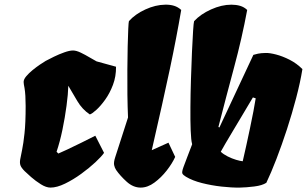

<svg xmlns="http://www.w3.org/2000/svg" viewBox="-20 -808 1338 837"><path d="M200.2 9.8Q181.2 9.8 158.2 -4.6Q135.3 -19 115.7 -36.1Q96.2 -53.2 87.4 -62Q72.8 -76.7 69.1 -87.4Q65.4 -98.1 68.1 -113.3Q70.8 -128.4 76.4 -155Q82 -181.6 86.9 -227.3Q91.8 -272.9 91.8 -345.7Q91.8 -369.1 90.6 -389.6Q89.4 -410.2 86.9 -424.3Q85 -434.1 84 -440.2Q83 -446.3 83 -450.7Q83 -461.9 94.2 -475.3Q105.5 -488.8 121.8 -502.2Q138.2 -515.6 154.1 -526.4Q169.9 -537.1 179.2 -542.5Q193.4 -550.3 215.6 -561Q237.8 -571.8 260.5 -579.8Q283.2 -587.9 298.3 -587.9Q312.5 -587.9 332.3 -578.4Q352.1 -568.8 370.8 -557.6Q389.6 -546.4 400.9 -540.5L485.8 -517.1Q486.3 -474.6 472.4 -438Q458.5 -401.4 438.5 -373.5Q418.5 -345.7 399.9 -328.9Q381.3 -312 371.6 -309.1Q338.4 -331.1 316.9 -367.7Q295.4 -404.3 277.8 -434.1Q276.9 -397.9 270 -346.7Q263.2 -295.4 252.2 -242.4Q241.2 -189.5 226.6 -146.5L234.4 -138.7Q246.1 -143.6 273.2 -156.2Q300.3 -168.9 333.5 -185.3Q366.7 -201.7 395.5 -216.3L433.6 -141.6Q422.9 -126 396 -100.8Q369.1 -75.7 334.2 -50.3Q299.3 -24.9 263.7 -7.6Q228 9.8 200.2 9.8Z M593.3 9.8Q560.5 9.8 532.2 -15.9Q503.9 -41.5 486.3 -66.9Q480 -76.2 477.5 -88.4Q475.1 -100.6 481.9 -121.6L538.1 -295.9Q536.1 -341.3 535.4 -395.8Q534.7 -450.2 535.2 -504.6Q535.6 -559.1 536.6 -605.5Q537.6 -651.9 539.1 -681.6Q540.5 -711.4 542 -715.8Q568.8 -746.1 613.3 -766.6Q657.7 -787.1 700.2 -787.6Q721.7 -788.1 739 -782.7Q756.3 -777.3 770 -764.6Q759.3 -702.1 747.3 -639.9Q735.4 -577.6 720.5 -507.3Q705.6 -437 686.3 -350.6Q667 -264.2 641.6 -153.3L714.4 -186L743.7 -124Q731 -95.7 706.8 -64.7Q682.6 -33.7 653.1 -12Q623.5 9.8 593.3 9.8Z M1025.4 9.8Q989.7 10.3 945.8 5.4Q901.9 0.5 860.4 -10Q818.8 -20.5 790.5 -37.6Q778.3 -44.9 775.1 -51.5Q772 -58.1 779.8 -79.6Q789.6 -105.5 797.1 -125.5Q804.7 -145.5 817.9 -179.7H816.9Q816.9 -180.2 817.1 -180.2Q817.4 -180.2 817.4 -180.7Q813 -195.3 811.3 -238.5Q809.6 -281.7 810.1 -340.6Q810.5 -399.4 812.5 -462.9Q814.5 -526.4 816.9 -582Q819.3 -637.7 821.8 -674.3Q824.2 -710.9 826.2 -715.8Q854 -746.1 899.9 -766.8Q945.8 -787.6 988.8 -787.6Q1009.3 -787.6 1026.9 -782.5Q1044.4 -777.3 1057.6 -764.6Q1034.7 -641.1 1000.2 -513.4Q965.8 -385.7 932.1 -254.4L936.5 -252.4L1084.5 -568.8Q1092.3 -571.3 1104.7 -574Q1117.2 -576.7 1138.2 -577.1Q1155.8 -577.6 1183.8 -570.3Q1211.9 -563 1242.7 -547.4Q1273.4 -531.7 1298.3 -506.8Q1289.1 -449.2 1271.2 -381.3Q1253.4 -313.5 1231 -244.6Q1208.5 -175.8 1185.1 -115Q1161.6 -54.2 1141.1 -11.2Q1123.5 0.5 1088.6 4.9Q1053.7 9.3 1025.4 9.8ZM1038.1 -105Q1044.9 -133.8 1053.2 -171.6Q1061.5 -209.5 1069.8 -248.8Q1078.1 -288.1 1084.7 -322.5Q1091.3 -356.9 1094.7 -379.4L1082.5 -383.3Q1078.6 -376.5 1064.9 -353.8Q1051.3 -331.1 1033.2 -300.5Q1015.1 -270 996.3 -238.8Q977.5 -207.5 962.9 -182.6Q948.2 -157.7 942.4 -146.5Q954.1 -135.3 972.7 -126Q991.2 -116.7 1009.3 -111.3Q1027.3 -106 1038.1 -105Z"/></svg>

Font: Fruktur
Style: Italic
Weight: 400
Italic angle: -8°
Designer: Viktoriya Grabowska, Eben Sorkin
Foundry: Viktoriya Grabowska
Version: Version 1.008; ttfautohint (v1.8.4.7-5d5b)